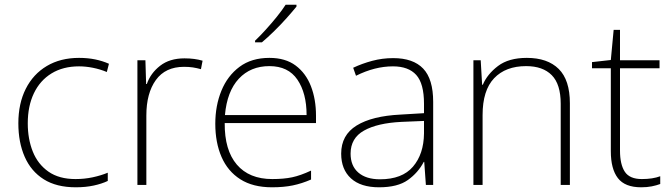

<svg xmlns="http://www.w3.org/2000/svg" viewBox="-20 -786 2853 816"><path d="M302 10Q220 10 166 -24Q112 -58 85 -119.5Q58 -181 58 -262Q58 -346 89.5 -408.5Q121 -471 179 -505.5Q237 -540 316 -540Q353 -540 384.5 -533.5Q416 -527 443 -515L434 -480Q405 -492 374.5 -498Q344 -504 316 -504Q248 -504 199 -474Q150 -444 124 -389.5Q98 -335 98 -262Q98 -195 119.5 -141.5Q141 -88 186 -56.5Q231 -25 301 -25Q339 -25 374 -32.5Q409 -40 438 -52V-17Q413 -5 378.5 2.5Q344 10 302 10Z M764 -538Q786 -538 805 -535.5Q824 -533 841 -528L834 -492Q816 -497 799.5 -499.5Q783 -502 762 -502Q683 -502 642.5 -446Q602 -390 602 -295V0H564V-530H598L601 -429H604Q620 -475 660.5 -506.5Q701 -538 764 -538Z M1125 -540Q1193 -540 1236.5 -507.5Q1280 -475 1301.5 -419.5Q1323 -364 1323 -294V-263H935Q934 -148 986.5 -86.5Q1039 -25 1137 -25Q1186 -25 1221.5 -32.5Q1257 -40 1302 -61V-23Q1263 -6 1224.5 2Q1186 10 1136 10Q1055 10 1001.5 -24Q948 -58 921.5 -119Q895 -180 895 -260Q895 -337 921 -400.5Q947 -464 998 -502Q1049 -540 1125 -540ZM1125 -505Q1045 -505 995 -451.5Q945 -398 936 -297H1283Q1283 -390 1244 -447.5Q1205 -505 1125 -505ZM1240 -758Q1223 -737 1198.5 -709.5Q1174 -682 1146 -654.5Q1118 -627 1093 -606H1064V-613Q1085 -633 1110 -660.5Q1135 -688 1157.5 -716Q1180 -744 1194 -766H1240Z M1651 -539Q1736 -539 1778.5 -494.5Q1821 -450 1821 -353V0H1790L1783 -98H1781Q1757 -52 1713.5 -21Q1670 10 1591 10Q1513 10 1471.5 -28Q1430 -66 1430 -133Q1430 -212 1495.5 -252.5Q1561 -293 1682 -299L1782 -305V-345Q1782 -431 1749 -467.5Q1716 -504 1650 -504Q1573 -504 1493 -464L1481 -498Q1519 -516 1562 -527.5Q1605 -539 1651 -539ZM1686 -268Q1584 -263 1527 -231Q1470 -199 1470 -133Q1470 -81 1503 -52.5Q1536 -24 1595 -24Q1689 -24 1735 -77.5Q1781 -131 1782 -219V-272Z M2219 -540Q2307 -540 2354.5 -493Q2402 -446 2402 -347V0H2363V-345Q2363 -428 2325 -466.5Q2287 -505 2216 -505Q2129 -505 2080 -453.5Q2031 -402 2031 -297V0H1992V-530H2023L2029 -426H2032Q2051 -471 2096.5 -505.5Q2142 -540 2219 -540Z M2708 -25Q2731 -25 2750.5 -28Q2770 -31 2786 -37V-4Q2770 2 2750 6Q2730 10 2705 10Q2636 10 2606 -29Q2576 -68 2576 -143V-496H2496V-522L2576 -531L2588 -659H2615V-530H2783V-496H2615V-146Q2615 -87 2635.5 -56Q2656 -25 2708 -25Z"/></svg>

Font: Noto Sans Lao UI ExtLt
Style: Regular
Weight: 200
Designer: Monotype Design Team
Foundry: Monotype Imaging Inc.
Version: Version 2.000; ttfautohint (v1.8.4.7-5d5b)